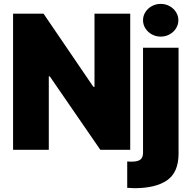

<svg xmlns="http://www.w3.org/2000/svg" viewBox="-20 -778 996 997"><path d="M656.2 0H501L238.3 -381.8H233.4V0H47.9V-707H206.1L464.8 -327.1H470.7V-707H656.2ZM907.2 -530.3V19.5Q907.2 116.7 847.9 158Q788.6 199.2 677.7 199.2Q668 199.2 640.6 197.3V60.5Q649.4 61.5 662.1 61.5Q695.8 61.5 709.2 50.5Q722.7 39.6 722.7 15.6V-530.3ZM722.7 -672.9Q722.7 -695.8 735.1 -715.3Q747.6 -734.9 768.6 -746.3Q789.6 -757.8 814.5 -757.8Q839.4 -757.8 860.4 -746.3Q881.3 -734.9 893.8 -715.3Q906.2 -695.8 906.2 -672.9Q906.2 -649.9 893.8 -630.4Q881.3 -610.8 860.4 -599.4Q839.4 -587.9 814.5 -587.9Q789.6 -587.9 768.6 -599.4Q747.6 -610.8 735.1 -630.4Q722.7 -649.9 722.7 -672.9Z"/></svg>

Font: Pretendard JP Black
Style: Regular
Weight: 900
Designer: Base glyphs from Inter by Rasmus Andersson; Hangeul glyphs from Noto Sans CJK(Source Han Sans) by Jang Soo-young and Kan
Foundry: Kil Hyung-jin
Version: Version 1.309